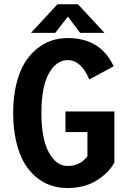

<svg xmlns="http://www.w3.org/2000/svg" viewBox="-20 -888 610 918"><path d="M479.5 -731H363L304.5 -809L244.5 -731H128.5L254.5 -867.5H353ZM527 -355V-111.5Q501.5 -62.5 443 -25.8Q384.5 11 302.5 11Q261 11 223.8 -1.2Q186.5 -13.5 153 -41.2Q119.5 -69 95.5 -110Q71.5 -151 57.2 -212Q43 -273 43 -348Q43 -422.5 57.5 -483.5Q72 -544.5 96.8 -585.2Q121.5 -626 155.2 -653.8Q189 -681.5 226.2 -693.8Q263.5 -706 304 -706Q461 -706 523.5 -571L407 -508Q368 -600.5 304 -600.5Q249 -600.5 213.5 -536.5Q178 -472.5 178 -348Q178 -224 213.5 -159.2Q249 -94.5 302.5 -94.5Q364 -94.5 398 -141V-256.5H293V-355Z"/></svg>

Font: League Mono Narrow SemiBold
Style: Regular
Weight: 600
Width: 3
Designer: Tyler Finck
Foundry: The League of Moveable Type / Tyler Finck
Version: Version 2.210